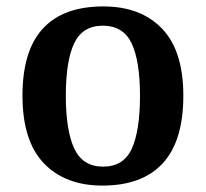

<svg xmlns="http://www.w3.org/2000/svg" viewBox="-20 -568 641 598"><path d="M299 10Q183 10 116.5 -59.5Q50 -129 50 -270Q50 -410 113.5 -479Q177 -548 302 -548Q418 -548 484.5 -479Q551 -410 551 -270Q551 -129 487 -59.5Q423 10 299 10ZM301 -49Q365 -49 390.5 -105Q416 -161 416 -270Q416 -378 390 -433Q364 -488 300 -488Q237 -488 211 -433Q185 -378 185 -270Q185 -161 211.5 -105Q238 -49 301 -49Z"/></svg>

Font: Noto Naskh Arabic UI Semi
Style: Bold
Weight: 700
Designer: Monotype Design Team, David Williams, Mohamad Dakak and Nizar Qandah
Foundry: Monotype Imaging Inc.
Version: Version 2.014; ttfautohint (v1.8.4.7-5d5b)